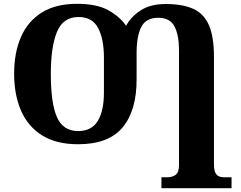

<svg xmlns="http://www.w3.org/2000/svg" viewBox="-20 -745 1264 1005"><path d="M825 240V183H855Q882 183 899.5 170Q917 157 917 119V-481Q917 -561 893.5 -606.5Q870 -652 808 -652Q743 -652 718.5 -602Q694 -552 695 -459V-333Q696 -168 622.5 -79Q549 10 389 10Q275 10 201 -36Q127 -82 90.5 -165Q54 -248 54 -359Q54 -470 90 -552Q126 -634 199 -679.5Q272 -725 383 -725Q486 -725 546 -692Q606 -659 640 -610Q665 -657 716 -690.5Q767 -724 848 -724Q935 -724 991 -699Q1047 -674 1073.5 -613.5Q1100 -553 1100 -446V114Q1100 153 1112.5 168Q1125 183 1154 183H1192V240ZM389 -59Q459 -59 491.5 -111.5Q524 -164 524 -261V-443Q524 -541 493.5 -598.5Q463 -656 391 -656Q310 -656 278 -577.5Q246 -499 246 -358Q246 -205 278 -132Q310 -59 389 -59Z"/></svg>

Font: Noto Serif ExtraBold
Style: Regular
Weight: 800
Designer: Monotype Design Team
Foundry: Monotype Imaging Inc.
Version: Version 2.014